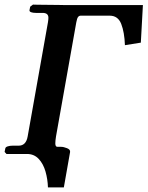

<svg xmlns="http://www.w3.org/2000/svg" viewBox="-22 -668 640 833"><path d="M95 0H6L-2 -9L1 -24Q2 -30 11.5 -33Q21 -36 33 -36H59Q91 -36 98 -76L186 -571Q187 -578 187.5 -582.5Q188 -587 188 -591Q188 -612 163 -612H134Q121 -612 113 -615Q105 -618 106 -624L109 -639L121 -648Q121 -648 140.5 -647.5Q160 -647 186 -647Q212 -647 234 -646.5Q256 -646 260 -646H598L589 -483L520 -472Q518 -528 504 -564Q490 -600 454 -600H328Q321 -600 316.5 -594Q312 -588 309 -571L221 -76Q218 -57 218 -46Q218 -31 227 -31H243Q254 -31 269 -25Q284 -19 282 -8L255 145H186Q185 110 175.5 76.5Q166 43 146 21.5Q126 0 95 0Z"/></svg>

Font: Libertinus Serif Semibold Italic
Style: Regular
Weight: 600
Italic angle: -11.5°
Designer: Philipp H. Poll, Khaled Hosny
Foundry: Caleb Maclennan
Version: Version 7.051;RELEASE